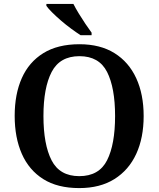

<svg xmlns="http://www.w3.org/2000/svg" viewBox="-20 -951 810 981"><path d="M385 10Q274 10 201 -36Q128 -82 91.5 -165Q55 -248 55 -359Q55 -470 91.5 -552Q128 -634 201.5 -679.5Q275 -725 386 -725Q492 -725 565 -679.5Q638 -634 676 -551.5Q714 -469 714 -358Q714 -247 676 -164.5Q638 -82 564.5 -36Q491 10 385 10ZM385 -51Q486 -51 527 -132Q568 -213 568 -358Q568 -503 527 -583.5Q486 -664 386 -664Q286 -664 244 -583.5Q202 -503 202 -358Q202 -213 243.5 -132Q285 -51 385 -51ZM392 -771Q370 -785 343.5 -804.5Q317 -824 291.5 -846Q266 -868 246 -888Q226 -908 217 -921V-931H355Q366 -909 382.5 -882Q399 -855 416.5 -829Q434 -803 448 -784V-771Z"/></svg>

Font: Noto Serif Malayalam SemiBold
Style: Regular
Weight: 600
Designer: Indian type Foundry, Jelle Bosma, Monotype Design Team
Foundry: Monotype Imaging Inc.
Version: Version 2.104; ttfautohint (v1.8.4.7-5d5b)